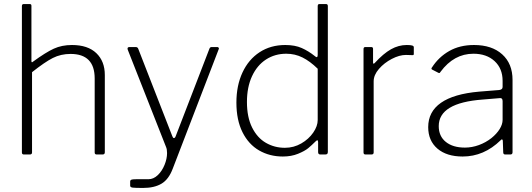

<svg xmlns="http://www.w3.org/2000/svg" viewBox="-20 -762 2626 947"><path d="M88 -10C88 -3.3 91.3 0 98 0H127C134.3 0 138 -3.3 138 -10V-406C180 -439.3 214.2 -462.7 240.5 -476C266.8 -489.3 296 -496 328 -496C407.3 -496 447 -455.7 447 -375V-10C447 -3.3 450.3 0 457 0H486C493.3 0 497 -3.7 497 -11V-392C497 -437.3 483 -473.3 455 -500C427 -526.7 387 -540 335 -540C301.7 -540 271.8 -534 245.5 -522C219.2 -510 185 -488.7 143 -458C140.3 -455.3 138.3 -454.3 137 -455C135.7 -455.7 135 -457.7 135 -461V-733C135 -736.3 134.3 -738.7 133 -740C131.7 -741.3 129.3 -742 126 -742H97C91 -742 88 -738.7 88 -732Z M635 163.5C643.7 164.5 660.7 165 686 165C722.7 165 752.8 158 776.5 144C800.2 130 818.7 105.3 832 70L1059 -520C1060.3 -522 1060.2 -524.2 1058.5 -526.5C1056.8 -528.8 1054.7 -530 1052 -530H1024C1018.7 -530 1015 -527.3 1013 -522L848 -94C845.3 -85.3 842 -81 838 -81C834.7 -81 832 -84 830 -90L662 -521C660 -527 655.7 -530 649 -530H619C612.3 -530 609 -527.3 609 -522C609 -520 609.3 -518.3 610 -517L799 -37C802.3 -29.7 804 -19.7 804 -7C804 11.7 799.8 31.2 791.5 51.5C783.2 71.8 772 88.7 758 102C744 115.3 728.7 122 712 122H651C639 122 631.2 122.8 627.5 124.5C623.8 126.2 622 129.3 622 134V154C622 159.3 626.3 162.5 635 163.5Z M1549 -12C1549 -4 1552.7 0 1560 0H1584C1588.7 0 1592 -1 1594 -3C1596 -5 1597 -8.3 1597 -13V-732C1597 -738.7 1594 -742 1588 -742H1556C1552.7 -742 1550.3 -741.2 1549 -739.5C1547.7 -737.8 1547 -735 1547 -731V-493C1547 -484.3 1545.3 -480 1542 -480C1540 -480 1536.7 -482 1532 -486C1512 -502 1490.8 -515 1468.5 -525C1446.2 -535 1419 -540 1387 -540C1339 -540 1296.8 -528.2 1260.5 -504.5C1224.2 -480.8 1196 -447.5 1176 -404.5C1156 -361.5 1146 -312 1146 -256C1146 -198.7 1156 -150 1176 -110C1196 -70 1223.3 -40 1258 -20C1292.7 0 1331.7 10 1375 10C1403 10 1428 5.5 1450 -3.5C1472 -12.5 1488.7 -21.7 1500 -31C1511.3 -40.3 1523.7 -51.7 1537 -65C1540.3 -68.3 1543 -70 1545 -70C1547.7 -70 1549 -67 1549 -61ZM1472 -478.5C1496.7 -466.2 1521.7 -447.7 1547 -423V-170C1547 -150 1539.7 -129.3 1525 -108C1510.3 -86.7 1490.7 -68.8 1466 -54.5C1441.3 -40.2 1414.3 -33 1385 -33C1351 -33 1319.8 -41.2 1291.5 -57.5C1263.2 -73.8 1240.5 -99 1223.5 -133C1206.5 -167 1198 -209 1198 -259C1198 -307.7 1206.3 -350 1223 -386C1239.7 -422 1262.7 -449.5 1292 -468.5C1321.3 -487.5 1354.7 -497 1392 -497C1420.7 -497 1447.3 -490.8 1472 -478.5Z M1773 -10C1773 -3.3 1776.3 0 1783 0H1812C1819.3 0 1823 -3.3 1823 -10V-361C1823 -381.7 1831.7 -402 1849 -422C1866.3 -442 1887.5 -458.5 1912.5 -471.5C1937.5 -484.5 1960.7 -491 1982 -491L2016 -490C2019.3 -490 2021 -492 2021 -496V-529C2021 -533 2018.3 -535.8 2013 -537.5C2007.7 -539.2 1998.7 -540 1986 -540C1959.3 -540 1933.5 -533 1908.5 -519C1883.5 -505 1856.7 -482.3 1828 -451C1825.3 -448.3 1823.3 -447.3 1822 -448C1820.7 -448.7 1820 -450.7 1820 -454V-521C1820 -527 1817 -530 1811 -530H1782C1776 -530 1773 -526.7 1773 -520Z M2262 10C2332 10 2394.3 -16.7 2449 -70C2451.7 -73.3 2454 -74.8 2456 -74.5C2458 -74.2 2459.3 -72 2460 -68L2462 -11C2462 -3.7 2465.3 0 2472 0H2497C2504.3 0 2508 -3.7 2508 -11V-368C2508 -421.3 2491 -463.3 2457 -494C2423 -524.7 2376.7 -540 2318 -540C2271.3 -540 2230.7 -530.2 2196 -510.5C2161.3 -490.8 2133 -464 2111 -430C2107 -425.3 2107 -421.7 2111 -419L2142 -403C2144.7 -401.7 2146.7 -401.3 2148 -402C2149.3 -402.7 2151 -404.7 2153 -408C2197 -467.3 2251 -497 2315 -497C2358.3 -497 2393.2 -484.8 2419.5 -460.5C2445.8 -436.2 2459 -403.7 2459 -363V-333C2459 -324.3 2453.3 -319.3 2442 -318L2343 -310C2259.7 -302.7 2197 -284.3 2155 -255C2113 -225.7 2092 -185.7 2092 -135C2092 -90.3 2107.2 -55 2137.5 -29C2167.8 -3 2209.3 10 2262 10ZM2445 -278C2454.3 -279.3 2459 -274.3 2459 -263V-171C2459 -156.3 2454.2 -141.2 2444.5 -125.5C2434.8 -109.8 2421.3 -95 2404 -81C2385.3 -66.3 2364.7 -54.8 2342 -46.5C2319.3 -38.2 2296.3 -34 2273 -34C2233.7 -34 2202.3 -43.3 2179 -62C2155.7 -80.7 2144 -106.7 2144 -140C2144 -216.7 2216.3 -260.3 2361 -271Z"/></svg>

Font: Libre Franklin ExtraLight
Style: Regular
Weight: 275
Designer: Pablo Impallari, Rodrigo Fuenzalida
Foundry: Impallari Type
Version: Version 1.002; ttfautohint (v1.5)